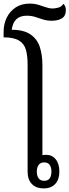

<svg xmlns="http://www.w3.org/2000/svg" viewBox="-36 -1039 385 1064"><path d="M206 5Q164 5 140.5 -19.5Q117 -44 117 -88V-682Q117 -730 107.5 -763.5Q98 -797 69 -814.5Q40 -832 -16 -832V-862Q-16 -907 2 -942.5Q20 -978 52 -998.5Q84 -1019 128 -1019Q155 -1019 176.5 -1012.5Q198 -1006 217.5 -999Q237 -992 256 -992Q270 -992 288 -997Q306 -1002 315 -1018Q323 -1011 326 -1002Q329 -993 329 -984Q329 -950 306.5 -937Q284 -924 252 -924Q225 -924 203 -931Q181 -938 159.5 -945Q138 -952 112 -952Q39 -952 29 -874Q95 -874 132.5 -848.5Q170 -823 184.5 -779Q199 -735 199 -678V-179Q206 -181 220 -181Q253 -181 273 -156Q293 -131 293 -88Q293 -45 270.5 -20Q248 5 206 5ZM209 -37Q230 -37 239.5 -51Q249 -65 249 -88Q249 -111 239.5 -125Q230 -139 209 -139Q188 -139 178 -125Q168 -111 168 -88Q168 -65 178 -51Q188 -37 209 -37Z"/></svg>

Font: Noto Serif Thai Condensed
Style: Regular
Weight: 400
Width: 3
Designer: Monotype Design Team
Foundry: Monotype Imaging Inc.
Version: Version 2.002; ttfautohint (v1.8.4.7-5d5b)